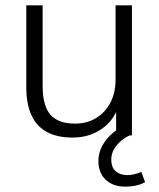

<svg xmlns="http://www.w3.org/2000/svg" viewBox="-20 -505 593 716"><path d="M251 8Q193 8 154.5 -13Q116 -34 97 -76Q78 -118 78 -180V-485H139V-183Q139 -136 151.5 -105Q164 -74 191 -59Q218 -44 259 -44Q304 -44 338 -64.5Q372 -85 391.5 -122Q411 -159 411 -209V-485H472V0H413V-117H425Q406 -56 359 -24Q312 8 251 8ZM446 191Q402 191 374.5 165.5Q347 140 347 96Q347 57 371.5 22.5Q396 -12 439 -34L464 0Q449 6 433 19Q417 32 406 50Q395 68 395 90Q395 120 412 134Q429 148 454 148Q467 148 480 145Q493 142 507 136L521 174Q508 182 489 186.5Q470 191 446 191Z"/></svg>

Font: Nunito Sans 12pt ExtraLight 12pt Light
Style: Regular
Weight: 300
Version: Version 3.101;gftools[0.9.27]